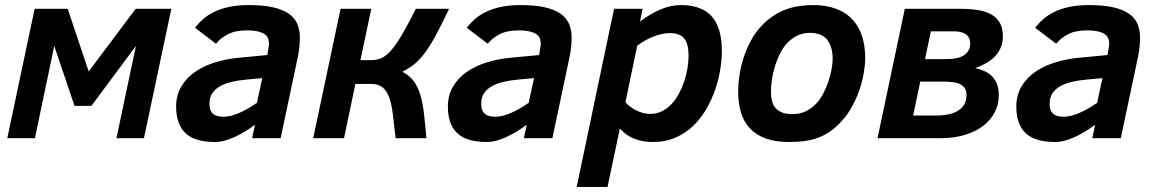

<svg xmlns="http://www.w3.org/2000/svg" viewBox="-20 -547 4577 760"><path d="M549.8 0H440.9L518.1 -365.2L341.8 -127.9H274.9L194.8 -365.2L118.2 0H8.8L117.2 -512.2H248L331.1 -264.2L517.1 -512.2H658.2Z M978 0 989.3 -53.2Q948.2 -22.5 906.7 -3.7Q865.2 15.1 832 15.1Q751 15.1 714.1 -20Q677.2 -55.2 677.2 -125Q677.2 -169.9 697.5 -204.3Q717.8 -238.8 752.4 -262.7Q787.1 -286.6 832.8 -300.5Q878.4 -314.5 929.2 -318.8L1038.1 -329.1L1042 -352.1Q1043 -357.9 1043.9 -363.3Q1044.9 -368.7 1044.9 -374Q1044.9 -403.3 1022.2 -415Q999.5 -426.8 958 -426.8Q911.6 -426.8 882.3 -411.6Q853 -396.5 835 -374L752 -437Q765.6 -455.1 784.2 -471.4Q802.7 -487.8 828.4 -500.2Q854 -512.7 887.7 -519.8Q921.4 -526.9 965.8 -526.9Q1021.5 -526.9 1059.8 -518.3Q1098.1 -509.8 1122.1 -493.4Q1146 -477.1 1156.5 -453.1Q1167 -429.2 1167 -397.9Q1167 -381.3 1165 -361.6Q1163.1 -341.8 1159.2 -323.2L1090.8 0ZM1018.1 -237.8 954.1 -231.9Q922.4 -229 896 -222.7Q869.6 -216.3 850.1 -205.1Q830.6 -193.8 819.8 -177Q809.1 -160.2 809.1 -136.2Q809.1 -120.6 813.2 -110.8Q817.4 -101.1 825 -95.2Q832.5 -89.4 843.3 -87.2Q854 -85 867.2 -85Q878.9 -85 893.8 -88.6Q908.7 -92.3 925.5 -99.4Q942.4 -106.4 960.4 -116.7Q978.5 -127 997.1 -140.1Z M1449.7 -512.2 1406.7 -309.1H1452.1Q1472.2 -309.1 1490.2 -317.1Q1508.3 -325.2 1528.1 -347.7Q1547.9 -370.1 1571.3 -409.7Q1594.7 -449.2 1626 -512.2H1757.8Q1728.5 -450.7 1706.1 -408.9Q1683.6 -367.2 1662.8 -339.1Q1642.1 -311 1620.8 -293.7Q1599.6 -276.4 1572.8 -263.2Q1601.1 -248 1617.7 -225.8Q1634.3 -203.6 1643.8 -171.6Q1653.3 -139.6 1658.2 -97.4Q1663.1 -55.2 1668 0H1545.9Q1540 -53.2 1535.2 -93.5Q1530.3 -133.8 1520.8 -160.6Q1511.2 -187.5 1494.4 -201.2Q1477.5 -214.8 1448.7 -214.8H1386.7L1341.8 0H1219.7L1328.1 -512.2Z M2053.7 0 2064.9 -53.2Q2023.9 -22.5 1982.4 -3.7Q1940.9 15.1 1907.7 15.1Q1826.7 15.1 1789.8 -20Q1752.9 -55.2 1752.9 -125Q1752.9 -169.9 1773.2 -204.3Q1793.5 -238.8 1828.1 -262.7Q1862.8 -286.6 1908.4 -300.5Q1954.1 -314.5 2004.9 -318.8L2113.8 -329.1L2117.7 -352.1Q2118.7 -357.9 2119.6 -363.3Q2120.6 -368.7 2120.6 -374Q2120.6 -403.3 2097.9 -415Q2075.2 -426.8 2033.7 -426.8Q1987.3 -426.8 1958 -411.6Q1928.7 -396.5 1910.6 -374L1827.6 -437Q1841.3 -455.1 1859.9 -471.4Q1878.4 -487.8 1904.1 -500.2Q1929.7 -512.7 1963.4 -519.8Q1997.1 -526.9 2041.5 -526.9Q2097.2 -526.9 2135.5 -518.3Q2173.8 -509.8 2197.8 -493.4Q2221.7 -477.1 2232.2 -453.1Q2242.7 -429.2 2242.7 -397.9Q2242.7 -381.3 2240.7 -361.6Q2238.8 -341.8 2234.9 -323.2L2166.5 0ZM2093.8 -237.8 2029.8 -231.9Q1998 -229 1971.7 -222.7Q1945.3 -216.3 1925.8 -205.1Q1906.2 -193.8 1895.5 -177Q1884.8 -160.2 1884.8 -136.2Q1884.8 -120.6 1888.9 -110.8Q1893.1 -101.1 1900.6 -95.2Q1908.2 -89.4 1918.9 -87.2Q1929.7 -85 1942.9 -85Q1954.6 -85 1969.5 -88.6Q1984.4 -92.3 2001.2 -99.4Q2018.1 -106.4 2036.1 -116.7Q2054.2 -127 2072.8 -140.1Z M2384.8 192.9H2262.7L2410.6 -512.2H2523.4L2513.7 -461.9Q2553.2 -492.2 2594.2 -509.5Q2635.3 -526.9 2674.8 -526.9Q2713.9 -526.9 2744.1 -516.6Q2774.4 -506.3 2795.2 -484.4Q2815.9 -462.4 2826.7 -427.7Q2837.4 -393.1 2837.4 -344.2Q2837.4 -313.5 2831.5 -274.9Q2825.7 -236.3 2812.3 -196.3Q2798.8 -156.2 2777.6 -118.4Q2756.3 -80.6 2726.1 -50.8Q2695.8 -21 2655.3 -2.9Q2614.7 15.1 2563.5 15.1Q2522.9 15.1 2489.5 1.5Q2456.1 -12.2 2433.6 -38.1ZM2455.6 -142.1Q2463.4 -133.3 2474.1 -125Q2484.9 -116.7 2497.6 -110.4Q2510.3 -104 2524.4 -100.1Q2538.6 -96.2 2553.7 -96.2Q2579.6 -96.2 2600.8 -106.9Q2622.1 -117.7 2638.9 -136Q2655.8 -154.3 2668.2 -177.7Q2680.7 -201.2 2689 -226.8Q2697.3 -252.4 2701.4 -278.1Q2705.6 -303.7 2705.6 -326.2Q2705.6 -372.6 2688.7 -394.3Q2671.9 -416 2630.9 -416Q2615.2 -416 2598.4 -412.1Q2581.5 -408.2 2564.7 -401.6Q2547.9 -395 2532 -385.7Q2516.1 -376.5 2502.4 -366.2Z M2901.9 -186Q2901.9 -212.4 2906.5 -245.6Q2911.1 -278.8 2922.1 -314.2Q2933.1 -349.6 2951.2 -384Q2969.2 -418.5 2996.6 -446.8Q3033.2 -485.4 3082 -506.1Q3130.9 -526.9 3200.7 -526.9Q3247.1 -526.9 3284.9 -513.9Q3322.8 -501 3349.4 -474.9Q3376 -448.7 3390.4 -409.2Q3404.8 -369.6 3404.8 -316.9Q3404.8 -293 3399.4 -260Q3394 -227.1 3382.1 -191.7Q3370.1 -156.2 3350.3 -121.1Q3330.6 -85.9 3301.8 -57.1Q3281.2 -36.6 3260.3 -22.9Q3239.3 -9.3 3215.3 -0.7Q3191.4 7.8 3164.1 11.5Q3136.7 15.1 3103.5 15.1Q3048.8 15.1 3010.5 1Q2972.2 -13.2 2948 -39.3Q2923.8 -65.4 2912.8 -102.5Q2901.9 -139.6 2901.9 -186ZM3031.7 -184.1Q3031.7 -163.1 3036.1 -146.5Q3040.5 -129.9 3050.5 -118.7Q3060.5 -107.4 3076.9 -101.3Q3093.3 -95.2 3116.7 -95.2Q3148.4 -95.2 3172.6 -107.9Q3196.8 -120.6 3215.8 -142.1Q3229 -157.7 3240.2 -179.7Q3251.5 -201.7 3259.3 -225.3Q3267.1 -249 3271.5 -272.2Q3275.9 -295.4 3275.9 -314Q3275.9 -363.8 3253.7 -390.4Q3231.4 -417 3185.5 -417Q3154.8 -417 3130.4 -403.3Q3106 -389.6 3087.9 -367.2Q3075.2 -351.1 3064.7 -329.1Q3054.2 -307.1 3046.9 -282.7Q3039.6 -258.3 3035.6 -232.9Q3031.7 -207.5 3031.7 -184.1Z M3840.3 -277.8Q3860.8 -272.9 3878.2 -264.9Q3895.5 -256.8 3907.7 -243.9Q3919.9 -231 3926.8 -213.1Q3933.6 -195.3 3933.6 -170.9Q3933.6 -133.3 3917.2 -102.1Q3900.9 -70.8 3870.8 -48.1Q3840.8 -25.4 3798.3 -12.7Q3755.9 0 3703.6 0H3453.6L3561.5 -512.2H3780.3Q3822.3 -512.2 3854 -506.6Q3885.7 -501 3907 -488Q3928.2 -475.1 3939 -454.1Q3949.7 -433.1 3949.7 -401.9Q3949.7 -362.3 3924.1 -330.3Q3898.4 -298.3 3840.3 -277.8ZM3725.6 -313Q3774.4 -313 3797.4 -329.3Q3820.3 -345.7 3820.3 -375Q3820.3 -389.2 3814.9 -398.4Q3809.6 -407.7 3800.5 -413.1Q3791.5 -418.5 3780.3 -420.7Q3769 -422.9 3757.3 -422.9H3664.6L3641.6 -313ZM3685.5 -89.8Q3713.4 -89.8 3735.6 -94.7Q3757.8 -99.6 3773.4 -109.6Q3789.1 -119.6 3797.4 -134.8Q3805.7 -149.9 3805.7 -170.9Q3805.7 -187 3799.3 -197.3Q3793 -207.5 3780.8 -213.6Q3768.6 -219.7 3750.7 -221.9Q3732.9 -224.1 3709.5 -224.1H3622.6L3594.7 -89.8Z M4303.7 0 4314.9 -53.2Q4273.9 -22.5 4232.4 -3.7Q4190.9 15.1 4157.7 15.1Q4076.7 15.1 4039.8 -20Q4002.9 -55.2 4002.9 -125Q4002.9 -169.9 4023.2 -204.3Q4043.5 -238.8 4078.1 -262.7Q4112.8 -286.6 4158.4 -300.5Q4204.1 -314.5 4254.9 -318.8L4363.8 -329.1L4367.7 -352.1Q4368.7 -357.9 4369.6 -363.3Q4370.6 -368.7 4370.6 -374Q4370.6 -403.3 4347.9 -415Q4325.2 -426.8 4283.7 -426.8Q4237.3 -426.8 4208 -411.6Q4178.7 -396.5 4160.6 -374L4077.6 -437Q4091.3 -455.1 4109.9 -471.4Q4128.4 -487.8 4154.1 -500.2Q4179.7 -512.7 4213.4 -519.8Q4247.1 -526.9 4291.5 -526.9Q4347.2 -526.9 4385.5 -518.3Q4423.8 -509.8 4447.8 -493.4Q4471.7 -477.1 4482.2 -453.1Q4492.7 -429.2 4492.7 -397.9Q4492.7 -381.3 4490.7 -361.6Q4488.8 -341.8 4484.9 -323.2L4416.5 0ZM4343.8 -237.8 4279.8 -231.9Q4248 -229 4221.7 -222.7Q4195.3 -216.3 4175.8 -205.1Q4156.2 -193.8 4145.5 -177Q4134.8 -160.2 4134.8 -136.2Q4134.8 -120.6 4138.9 -110.8Q4143.1 -101.1 4150.6 -95.2Q4158.2 -89.4 4168.9 -87.2Q4179.7 -85 4192.9 -85Q4204.6 -85 4219.5 -88.6Q4234.4 -92.3 4251.2 -99.4Q4268.1 -106.4 4286.1 -116.7Q4304.2 -127 4322.8 -140.1Z"/></svg>

Font: Lorenzo Sans
Style: Bold Italic
Weight: 700
Italic angle: -12°
Foundry: Intel Corporation
Version: Version 1.00; ttfautohint (v1.5)